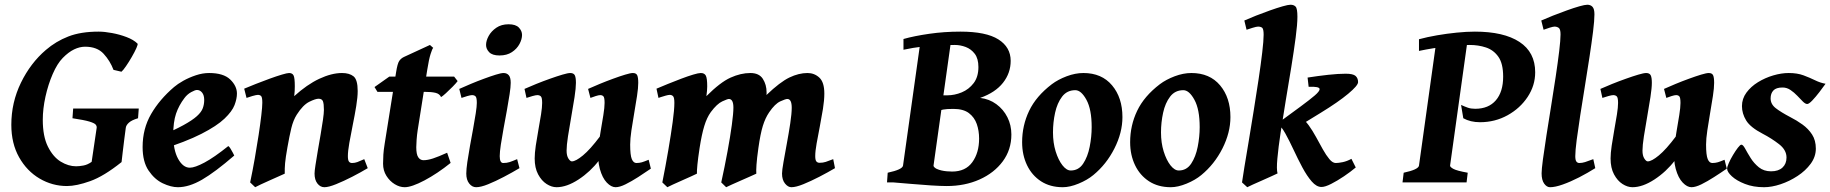

<svg xmlns="http://www.w3.org/2000/svg" viewBox="-20 -762 7645 802"><path d="M559.6 -308.6 556.6 -268.1Q530.3 -260.3 518.6 -249.8Q506.8 -239.3 505.4 -228Q502.9 -210.9 499.3 -181.6Q495.6 -152.3 492.4 -125Q489.3 -97.7 487.8 -85Q414.1 -25.9 356.7 -5.4Q299.3 15.1 259.8 15.1Q198.7 15.1 145.5 -16.1Q92.3 -47.4 59.8 -105Q27.3 -162.6 27.3 -240.7Q27.3 -334 67.4 -416.3Q107.4 -498.5 171.4 -553.2Q213.4 -589.4 265.4 -609.6Q317.4 -629.9 392.1 -629.9Q416.5 -629.9 448 -624Q479.5 -618.2 508.5 -607.2Q537.6 -596.2 554.2 -580.1Q557.1 -577.6 549.8 -561.3Q542.5 -544.9 530.5 -524.2Q518.6 -503.4 506.3 -485.6Q494.1 -467.8 487.3 -462.4L454.1 -470.2Q439.9 -507.8 412.8 -537.4Q385.7 -566.9 335.4 -566.9Q313 -566.9 289.6 -555.7Q266.1 -544.4 242.2 -520Q219.2 -496.6 200.2 -452.9Q181.2 -409.2 169.9 -358.2Q158.7 -307.1 158.7 -261.7Q158.7 -192.4 180.2 -149.4Q201.7 -106.4 233.6 -86.9Q265.6 -67.4 297.9 -67.4Q311 -67.4 328.4 -70.6Q345.7 -73.7 362.8 -85.9L383.8 -228Q384.8 -234.9 379.9 -241.2Q375 -247.6 353.5 -254.2Q332 -260.7 282.7 -268.1L285.6 -308.6Z M969.7 -371.1Q969.7 -349.6 959.7 -323.2Q949.7 -296.9 917.7 -266.4Q885.7 -235.8 821.3 -202.9Q756.8 -169.9 647.5 -135.3L644 -190.9Q708 -218.3 745.8 -239Q783.7 -259.8 802.5 -276.9Q821.3 -293.9 827.1 -310.1Q833 -326.2 833 -344.2Q833 -364.3 824.2 -375.2Q815.4 -386.2 802.7 -386.2Q794.9 -386.2 778.6 -377.2Q762.2 -368.2 750.5 -352.5Q727.1 -321.8 715.3 -287.1Q703.6 -252.4 703.6 -198.7Q703.6 -135.3 724.1 -98.4Q744.6 -61.5 772.9 -61.5Q793.9 -61.5 834.2 -83Q874.5 -104.5 933.6 -151.9Q937.5 -149.9 942.9 -141.1Q948.2 -132.3 952.9 -123.5Q957.5 -114.7 958.5 -112.3Q878.4 -43 824 -11.5Q769.5 20 723.1 20Q694.3 20 659.9 3.7Q625.5 -12.7 600.6 -49.6Q575.7 -86.4 575.7 -147.9Q575.7 -224.6 611.3 -285.9Q647 -347.2 707 -398.4Q721.7 -411.1 745.6 -424.6Q769.5 -438 797.9 -447.5Q826.2 -457 853.5 -457Q913.6 -457 941.7 -429.9Q969.7 -402.8 969.7 -371.1Z M1516.1 -59.6Q1486.8 -42 1451.2 -23.7Q1415.5 -5.4 1384 7.3Q1352.5 20 1335 20Q1317.9 20 1305.9 4.6Q1293.9 -10.7 1293.9 -37.1Q1293.9 -47.4 1297.9 -73.2Q1301.8 -99.1 1307.6 -132.8Q1313.5 -166.5 1319.3 -200.4Q1325.2 -234.4 1329.1 -262Q1333 -289.6 1333 -302.7Q1333 -328.6 1328.9 -339.1Q1324.7 -349.6 1310.5 -349.6Q1297.9 -349.6 1271.7 -336.7Q1245.6 -323.7 1219.7 -283.2Q1205.1 -260.3 1197 -227.3Q1189 -194.3 1180.7 -147Q1172.9 -103.5 1170.9 -80.8Q1168.9 -58.1 1169.4 -36.6Q1163.1 -33.7 1145.5 -25.9Q1127.9 -18.1 1107.2 -8.8Q1086.4 0.5 1069.1 8.5Q1051.8 16.6 1045.9 20L1024.9 0Q1035.2 -48.8 1044.2 -100.1Q1053.2 -151.4 1060.3 -198Q1067.4 -244.6 1071.5 -280.3Q1075.7 -315.9 1075.7 -333Q1075.7 -355.5 1070.8 -360.6Q1065.9 -365.7 1057.1 -365.7Q1050.8 -365.7 1033.9 -360.8Q1017.1 -356 1009.8 -353L1000 -391.6Q1020.5 -400.4 1049.1 -411.6Q1077.6 -422.9 1106.4 -433.3Q1135.3 -443.8 1157.5 -450.4Q1179.7 -457 1187.5 -457Q1201.2 -457 1206.3 -446.8Q1211.4 -436.5 1211.4 -401.9Q1211.4 -391.6 1210.9 -382.1Q1210.4 -372.6 1209 -360.4Q1262.2 -408.7 1313.7 -432.9Q1365.2 -457 1408.7 -457Q1439.5 -457 1456.8 -443.1Q1474.1 -429.2 1474.1 -381.8Q1474.1 -356.4 1468 -318.8Q1461.9 -281.2 1453.6 -240.7Q1445.3 -200.2 1439.2 -165.3Q1433.1 -130.4 1433.1 -109.9Q1433.1 -93.3 1437.5 -87.2Q1441.9 -81.1 1450.7 -81.1Q1461.9 -81.1 1472.7 -85Q1483.4 -88.9 1501.5 -97.2Z M1891.6 -423.3Q1885.3 -414.6 1870.8 -399.9Q1856.4 -385.3 1842.5 -372.6Q1828.6 -359.9 1822.3 -356.4Q1816.4 -370.1 1799.1 -374.3Q1781.7 -378.4 1752.4 -378.4H1556.6L1544.4 -398.4L1606 -441.9H1877ZM1862.3 -81.5Q1807.1 -37.1 1753.2 -8.5Q1699.2 20 1670.4 20Q1649.4 20 1628.7 7.3Q1607.9 -5.4 1594 -27.6Q1580.1 -49.8 1580.1 -78.1Q1580.1 -96.7 1581.3 -116Q1582.5 -135.3 1586.9 -162.1L1634.3 -459Q1640.1 -496.6 1647.7 -507.6Q1655.3 -518.6 1668 -524.4L1775.9 -574.2L1789.6 -562Q1785.6 -558.6 1778.6 -536.4Q1771.5 -514.2 1764.6 -470.2L1724.6 -217.8Q1721.7 -199.2 1720.2 -178Q1718.8 -156.7 1718.8 -147Q1718.8 -117.2 1727.1 -105Q1735.4 -92.8 1749 -92.8Q1766.1 -92.8 1788.6 -100.1Q1811 -107.4 1847.7 -124Z M2160.6 -616.2Q2160.6 -598.1 2149.9 -578.1Q2139.2 -558.1 2118.2 -544.2Q2097.2 -530.3 2066.4 -530.3Q2036.6 -530.3 2023.4 -543.9Q2010.3 -557.6 2010.3 -574.2Q2010.3 -591.8 2021.2 -611.8Q2032.2 -631.8 2053.2 -646.2Q2074.2 -660.6 2104.5 -660.6Q2134.3 -660.6 2147.5 -646.7Q2160.6 -632.8 2160.6 -616.2ZM2149.9 -59.6Q2119.6 -41.5 2084.7 -23.2Q2049.8 -4.9 2019 7.6Q1988.3 20 1968.8 20Q1952.1 20 1939.9 4.6Q1927.7 -10.7 1927.7 -37.1Q1927.7 -54.7 1932.1 -85.2Q1936.5 -115.7 1943.1 -152.1Q1949.7 -188.5 1956.3 -224.4Q1962.9 -260.3 1967.3 -289.1Q1971.7 -317.9 1971.7 -332Q1971.7 -354.5 1966.3 -359.6Q1960.9 -364.7 1951.7 -364.7Q1945.8 -364.7 1932.1 -360.8Q1918.5 -356.9 1907.7 -353L1898.4 -390.6Q1918.9 -399.9 1946.3 -411.4Q1973.6 -422.9 2001.5 -433.1Q2029.3 -443.4 2051.3 -450.2Q2073.2 -457 2083.5 -457Q2097.2 -457 2105.2 -447.8Q2113.3 -438.5 2113.3 -416Q2113.3 -398.9 2108.6 -368.2Q2104 -337.4 2097.2 -300.3Q2090.3 -263.2 2083.5 -225.8Q2076.7 -188.5 2072 -157.7Q2067.4 -127 2067.4 -109.9Q2067.4 -81.1 2082 -81.1Q2097.2 -81.1 2108.9 -85Q2120.6 -88.9 2140.1 -97.2Z M2698.7 -57.6Q2673.3 -40 2645.5 -22.2Q2617.7 -4.4 2593 7.8Q2568.4 20 2551.3 20Q2533.2 20 2514.6 0.7Q2496.1 -18.6 2485.6 -56.4Q2475.1 -94.2 2480 -149.9Q2482.9 -178.7 2489 -213.9Q2495.1 -249 2500.2 -281Q2505.4 -313 2505.4 -332Q2505.4 -354.5 2500.5 -359.6Q2495.6 -364.7 2487.3 -364.7Q2481 -364.7 2468.5 -360.8Q2456.1 -356.9 2446.3 -353L2436.5 -390.6Q2457 -399.9 2484.9 -411.4Q2512.7 -422.9 2540.8 -433.1Q2568.8 -443.4 2591.3 -450.2Q2613.8 -457 2623.5 -457Q2637.2 -457 2641.6 -447.8Q2646 -438.5 2646 -416Q2646 -394.5 2640.9 -361.1Q2635.7 -327.6 2629.2 -289.8Q2622.6 -252 2617.4 -217Q2612.3 -182.1 2612.3 -158.2Q2612.3 -113.8 2619.1 -97.4Q2626 -81.1 2638.2 -81.1Q2650.9 -81.1 2661.4 -84.2Q2671.9 -87.4 2689.5 -94.7ZM2486.3 -192.4 2482.4 -92.3Q2445.8 -44.4 2396.5 -12.2Q2347.2 20 2304.7 20Q2284.2 20 2263.2 6.6Q2242.2 -6.8 2227.8 -33.7Q2213.4 -60.5 2213.4 -100.1Q2213.4 -122.1 2218 -153.8Q2222.7 -185.5 2229 -220Q2235.4 -254.4 2240 -284.2Q2244.6 -314 2244.6 -332Q2244.6 -354.5 2239 -359.6Q2233.4 -364.7 2224.6 -364.7Q2218.3 -364.7 2204.3 -360.8Q2190.4 -356.9 2179.2 -353L2170.9 -390.6Q2191.4 -399.9 2220 -411.4Q2248.5 -422.9 2277.3 -433.1Q2306.2 -443.4 2329.1 -450.2Q2352.1 -457 2361.8 -457Q2376 -457 2380.9 -447.8Q2385.7 -438.5 2385.7 -416Q2385.7 -394.5 2379.9 -356.2Q2374 -317.9 2366.2 -274.4Q2358.4 -231 2352.5 -192.6Q2346.7 -154.3 2346.7 -132.8Q2346.7 -111.8 2354.2 -99.9Q2361.8 -87.9 2368.7 -87.9Q2384.8 -87.9 2415 -112.8Q2445.3 -137.7 2486.3 -192.4Z M3467.8 -59.6Q3438 -42 3402.6 -23.7Q3367.2 -5.4 3335.9 7.3Q3304.7 20 3285.6 20Q3271.5 20 3259 4.6Q3246.6 -10.7 3246.6 -37.1Q3246.6 -50.3 3252.7 -85Q3258.8 -119.6 3266.8 -163.1Q3274.9 -206.5 3281 -247.1Q3287.1 -287.6 3287.1 -312Q3287.1 -348.6 3268.6 -348.6Q3261.2 -348.6 3239.3 -338.6Q3217.3 -328.6 3192.9 -293Q3176.8 -269.5 3166.5 -236.3Q3156.2 -203.1 3147.9 -144Q3141.6 -99.6 3139.9 -73.7Q3138.2 -47.9 3139.2 -36.6Q3132.3 -33.2 3114.5 -25.4Q3096.7 -17.6 3075.7 -8.3Q3054.7 1 3037.1 8.8Q3019.5 16.6 3013.2 20L2992.7 0Q3007.3 -66.4 3018.8 -128.9Q3030.3 -191.4 3036.9 -240Q3043.5 -288.6 3043.5 -312.5Q3043.5 -348.6 3024.4 -348.6Q3019 -348.6 2997.1 -338.6Q2975.1 -328.6 2949.2 -293.9Q2932.6 -271 2921.9 -235.8Q2911.1 -200.7 2902.3 -144Q2895.5 -99.6 2893.1 -74Q2890.6 -48.3 2891.1 -36.6Q2884.8 -33.2 2867.2 -25.4Q2849.6 -17.6 2828.9 -8.3Q2808.1 1 2790.8 8.8Q2773.4 16.6 2767.6 20L2746.6 0Q2760.3 -68.8 2771.5 -134.5Q2782.7 -200.2 2789.8 -252.2Q2796.9 -304.2 2796.9 -332Q2796.9 -354.5 2791.5 -360.1Q2786.1 -365.7 2777.8 -365.7Q2772 -365.7 2760.5 -362.5Q2749 -359.4 2739.7 -356.2Q2730.5 -353 2730.5 -353L2722.2 -391.6Q2742.7 -400.4 2770.3 -411.6Q2797.9 -422.9 2825.7 -433.3Q2853.5 -443.8 2875.5 -450.4Q2897.5 -457 2907.2 -457Q2922.4 -457 2928.2 -446.3Q2934.1 -435.5 2934.1 -400.9Q2934.1 -385.3 2930.7 -360.4Q2988.8 -418.5 3031.5 -437.7Q3074.2 -457 3114.3 -457Q3150.9 -457 3166.5 -432.6Q3182.1 -408.2 3182.1 -376Q3182.1 -375 3182.1 -372.1Q3182.1 -369.1 3181.6 -365.2Q3238.3 -419.4 3277.3 -438.2Q3316.4 -457 3353 -457Q3381.8 -457 3402.6 -437.7Q3423.3 -418.5 3423.3 -371.1Q3423.3 -343.3 3417.5 -306.9Q3411.6 -270.5 3404.3 -232.9Q3397 -195.3 3391.1 -162.8Q3385.3 -130.4 3385.3 -109.9Q3385.3 -93.3 3390.1 -87.6Q3395 -82 3403.3 -82Q3417.5 -82 3429 -85.7Q3440.4 -89.4 3460.4 -97.2Z M4204.6 -200.2Q4204.6 -136.7 4168.7 -88.1Q4132.8 -39.6 4071.5 -12.2Q4010.3 15.1 3934.6 15.1Q3909.7 15.1 3868.7 12.5Q3827.6 9.8 3784.9 6.1Q3742.2 2.4 3712.4 0L3874.5 -67.4Q3891.6 -54.7 3912.4 -50Q3933.1 -45.4 3957 -45.4Q4013.2 -45.4 4041.5 -84.7Q4069.8 -124 4069.8 -183.1Q4069.8 -215.8 4060.1 -243.9Q4050.3 -272 4027.1 -289.6Q4003.9 -307.1 3962.4 -307.1Q3933.1 -307.1 3919.9 -304.4Q3906.7 -301.8 3892.1 -296.4V-363.8H3936.5Q3967.3 -363.8 3997.3 -376.2Q4027.3 -388.7 4047.1 -414.8Q4066.9 -440.9 4066.9 -481.9Q4066.9 -517.1 4051.8 -537.1Q4036.6 -557.1 4013.9 -565.7Q3991.2 -574.2 3968.8 -574.2Q3890.1 -574.2 3840.6 -568.4Q3791 -562.5 3753.9 -554.2V-599.1Q3798.8 -611.8 3861.3 -620.8Q3923.8 -629.9 3991.7 -629.9Q4099.1 -629.9 4150.4 -597.4Q4201.7 -564.9 4201.7 -507.8Q4201.7 -457 4169.7 -416.3Q4137.7 -375.5 4074.2 -353Q4112.3 -348.6 4141.8 -326.9Q4171.4 -305.2 4188 -272.2Q4204.6 -239.3 4204.6 -200.2ZM3954.6 -605.5 3879.4 -70.3Q3878.9 -64 3893.8 -55.7Q3908.7 -47.4 3939.5 -40.5L3936.5 0H3685.1L3688 -40.5Q3749.5 -53.7 3752 -70.3L3827.1 -605.5Z M4668.5 -272.9Q4668.5 -208 4635 -141.8Q4601.6 -75.7 4546.9 -30.8Q4521.5 -9.8 4485.1 5.1Q4448.7 20 4419.4 20Q4366.7 20 4328.6 -4.6Q4290.5 -29.3 4270 -72Q4249.5 -114.7 4249.5 -168Q4249.5 -237.8 4278.8 -299.1Q4308.1 -360.4 4373.5 -410.2Q4399.4 -429.7 4435.5 -443.4Q4471.7 -457 4505.4 -457Q4582 -457 4625.2 -405.5Q4668.5 -354 4668.5 -272.9ZM4540 -231Q4540 -305.2 4518.1 -345.2Q4496.1 -385.3 4471.7 -385.3Q4437 -385.3 4416.5 -358.4Q4396 -331.5 4387.2 -291Q4378.4 -250.5 4378.4 -209Q4378.4 -165.5 4389.6 -129.4Q4400.9 -93.3 4418 -71.5Q4435.1 -49.8 4452.6 -49.8Q4485.4 -49.8 4504.4 -78.4Q4523.4 -106.9 4531.7 -148.9Q4540 -190.9 4540 -231Z M5119.6 -272.9Q5119.6 -208 5086.2 -141.8Q5052.7 -75.7 4998 -30.8Q4972.7 -9.8 4936.3 5.1Q4899.9 20 4870.6 20Q4817.9 20 4779.8 -4.6Q4741.7 -29.3 4721.2 -72Q4700.7 -114.7 4700.7 -168Q4700.7 -237.8 4730 -299.1Q4759.3 -360.4 4824.7 -410.2Q4850.6 -429.7 4886.7 -443.4Q4922.9 -457 4956.5 -457Q5033.2 -457 5076.4 -405.5Q5119.6 -354 5119.6 -272.9ZM4991.2 -231Q4991.2 -305.2 4969.2 -345.2Q4947.3 -385.3 4922.9 -385.3Q4888.2 -385.3 4867.7 -358.4Q4847.2 -331.5 4838.4 -291Q4829.6 -250.5 4829.6 -209Q4829.6 -165.5 4840.8 -129.4Q4852.1 -93.3 4869.1 -71.5Q4886.2 -49.8 4903.8 -49.8Q4936.5 -49.8 4955.6 -78.4Q4974.6 -106.9 4982.9 -148.9Q4991.2 -190.9 4991.2 -231Z M5652.8 -418.9Q5652.8 -404.8 5611.6 -370.4Q5570.3 -335.9 5497.1 -291L5396 -229L5315.9 -246.1L5413.1 -317.4Q5452.1 -346.2 5472.2 -363.5Q5492.2 -380.9 5492.2 -389.6Q5492.2 -401.4 5446.3 -399.4L5441.9 -438Q5485.4 -444.8 5527.8 -449.5Q5570.3 -454.1 5601.1 -454.1Q5631.8 -454.1 5642.3 -444.8Q5652.8 -435.5 5652.8 -418.9ZM5399.4 -691.9Q5399.4 -660.6 5392.1 -605.2Q5384.8 -549.8 5373.8 -481.7Q5362.8 -413.6 5350.8 -342.8Q5338.9 -272 5329.3 -208.7Q5319.8 -145.5 5315.7 -99.9Q5311.5 -54.2 5316.4 -37.6Q5309.6 -34.2 5291.7 -26.1Q5273.9 -18.1 5252.4 -8.5Q5231 1 5213.4 8.8Q5195.8 16.6 5189.9 20L5168 0Q5170.4 -19 5178 -64.5Q5185.5 -109.9 5195.8 -171.1Q5206.1 -232.4 5216.8 -299.6Q5227.5 -366.7 5237.1 -429.9Q5246.6 -493.2 5252.4 -542.7Q5258.3 -592.3 5258.3 -616.7Q5258.3 -641.1 5252.2 -646Q5246.1 -650.9 5234.9 -650.9Q5228.5 -650.9 5211.9 -645.8Q5195.3 -640.6 5187 -637.7L5177.7 -676.3Q5198.2 -685.5 5226.8 -696.8Q5255.4 -708 5284.9 -718.5Q5314.5 -729 5337.6 -735.6Q5360.8 -742.2 5370.6 -742.2Q5384.3 -742.2 5391.8 -734.4Q5399.4 -726.6 5399.4 -691.9ZM5643.1 -62.5Q5621.6 -44.4 5593.8 -25.6Q5565.9 -6.8 5540.5 6.1Q5515.1 19 5500 19Q5479 19 5459 -4.2Q5439 -27.3 5419.9 -63Q5400.9 -98.6 5383.3 -136.5Q5365.7 -174.3 5348.9 -204.6Q5332 -234.9 5315.9 -246.1L5413.1 -271Q5430.7 -260.7 5446.5 -238.8Q5462.4 -216.8 5477.1 -189.9Q5491.7 -163.1 5505.6 -138.2Q5519.5 -113.3 5533 -97.2Q5546.4 -81.1 5559.6 -81.1Q5570.8 -81.1 5588.6 -84.7Q5606.4 -88.4 5625 -98.6Z M6392.6 -460Q6392.6 -404.8 6361.1 -357.2Q6329.6 -309.6 6277.1 -280.5Q6224.6 -251.5 6162.1 -251.5Q6122.1 -251.5 6092.3 -268.1L6083 -323.7Q6099.1 -316.4 6111.8 -312Q6124.5 -307.6 6142.1 -307.6Q6197.8 -307.6 6228.3 -343Q6258.8 -378.4 6258.8 -441.9Q6258.8 -496.6 6238.8 -524.9Q6218.8 -553.2 6187 -563.7Q6155.3 -574.2 6119.6 -574.2Q6084 -574.2 6025.6 -568.1Q5967.3 -562 5907.2 -549.3V-598.1Q5941.4 -607.4 5982.4 -614.5Q6023.4 -621.6 6064.7 -625.7Q6106 -629.9 6140.6 -629.9Q6261.2 -629.9 6326.9 -586.9Q6392.6 -543.9 6392.6 -460ZM6110.4 -595.7 6037.1 -70.3Q6036.6 -64.5 6050.8 -56.6Q6064.9 -48.8 6110.8 -40.5L6106 0H5838.4L5843.3 -40.5Q5904.8 -53.7 5907.2 -70.3L5980.5 -595.7Z M6643.6 -59.6Q6611.8 -39.6 6576.2 -21.2Q6540.5 -2.9 6508.3 8.5Q6476.1 20 6454.6 20Q6440.9 20 6430.2 5.1Q6419.4 -9.8 6419.4 -38.1Q6419.4 -54.2 6425 -96.7Q6430.7 -139.2 6439.7 -196.8Q6448.7 -254.4 6459 -318.1Q6469.2 -381.8 6478.3 -441.9Q6487.3 -502 6492.9 -548.6Q6498.5 -595.2 6498.5 -618.2Q6498.5 -640.6 6490.7 -645.8Q6482.9 -650.9 6473.6 -650.9Q6467.8 -650.9 6453.4 -646.5Q6439 -642.1 6427.7 -637.7L6418 -676.3Q6438.5 -685.5 6467 -696.8Q6495.6 -708 6524.7 -718.5Q6553.7 -729 6576.9 -735.6Q6600.1 -742.2 6610.4 -742.2Q6624 -742.2 6632.1 -733.4Q6640.1 -724.6 6640.1 -702.1Q6640.1 -676.8 6634.3 -629.9Q6628.4 -583 6619.4 -523.7Q6610.4 -464.4 6600.1 -401.4Q6589.8 -338.4 6580.8 -280.3Q6571.8 -222.2 6565.9 -177.2Q6560.1 -132.3 6560.1 -109.9Q6560.1 -93.3 6564.7 -87.2Q6569.3 -81.1 6577.1 -81.1Q6588.4 -81.1 6601.1 -85Q6613.8 -88.9 6635.3 -97.2Z M7192.9 -57.6Q7167.5 -40 7139.6 -22.2Q7111.8 -4.4 7087.2 7.8Q7062.5 20 7045.4 20Q7027.3 20 7008.8 0.7Q6990.2 -18.6 6979.7 -56.4Q6969.2 -94.2 6974.1 -149.9Q6977.1 -178.7 6983.2 -213.9Q6989.3 -249 6994.4 -281Q6999.5 -313 6999.5 -332Q6999.5 -354.5 6994.6 -359.6Q6989.7 -364.7 6981.4 -364.7Q6975.1 -364.7 6962.6 -360.8Q6950.2 -356.9 6940.4 -353L6930.7 -390.6Q6951.2 -399.9 6979 -411.4Q7006.8 -422.9 7034.9 -433.1Q7063 -443.4 7085.4 -450.2Q7107.9 -457 7117.7 -457Q7131.3 -457 7135.7 -447.8Q7140.1 -438.5 7140.1 -416Q7140.1 -394.5 7135 -361.1Q7129.9 -327.6 7123.3 -289.8Q7116.7 -252 7111.6 -217Q7106.4 -182.1 7106.4 -158.2Q7106.4 -113.8 7113.3 -97.4Q7120.1 -81.1 7132.3 -81.1Q7145 -81.1 7155.5 -84.2Q7166 -87.4 7183.6 -94.7ZM6980.5 -192.4 6976.6 -92.3Q6939.9 -44.4 6890.6 -12.2Q6841.3 20 6798.8 20Q6778.3 20 6757.3 6.6Q6736.3 -6.8 6721.9 -33.7Q6707.5 -60.5 6707.5 -100.1Q6707.5 -122.1 6712.2 -153.8Q6716.8 -185.5 6723.1 -220Q6729.5 -254.4 6734.1 -284.2Q6738.8 -314 6738.8 -332Q6738.8 -354.5 6733.2 -359.6Q6727.5 -364.7 6718.8 -364.7Q6712.4 -364.7 6698.5 -360.8Q6684.6 -356.9 6673.3 -353L6665 -390.6Q6685.5 -399.9 6714.1 -411.4Q6742.7 -422.9 6771.5 -433.1Q6800.3 -443.4 6823.2 -450.2Q6846.2 -457 6856 -457Q6870.1 -457 6875 -447.8Q6879.9 -438.5 6879.9 -416Q6879.9 -394.5 6874 -356.2Q6868.2 -317.9 6860.4 -274.4Q6852.5 -231 6846.7 -192.6Q6840.8 -154.3 6840.8 -132.8Q6840.8 -111.8 6848.4 -99.9Q6856 -87.9 6862.8 -87.9Q6878.9 -87.9 6909.2 -112.8Q6939.5 -137.7 6980.5 -192.4Z M7605.5 -412.1Q7595.2 -397.5 7579.8 -377.4Q7564.5 -357.4 7550.3 -342.5Q7536.1 -327.6 7528.8 -327.6Q7521 -327.6 7510.5 -338.1Q7500 -348.6 7487.3 -362.1Q7474.6 -375.5 7459.2 -386Q7443.8 -396.5 7425.8 -396.5Q7398.9 -396.5 7387.5 -384Q7376 -371.6 7376 -351.1Q7376 -326.7 7397.5 -310.1Q7418.9 -293.5 7458 -272.9Q7484.9 -259.3 7509.3 -241.7Q7533.7 -224.1 7549.3 -200Q7564.9 -175.8 7564.9 -141.1Q7564.9 -107.4 7543.5 -78.1Q7522 -48.8 7488.5 -26.9Q7455.1 -4.9 7417.7 7.6Q7380.4 20 7348.6 20Q7303.7 20 7268.8 6.3Q7233.9 -7.3 7214.1 -25.6Q7194.3 -43.9 7194.3 -57.6Q7194.3 -64.9 7201.4 -81.1Q7208.5 -97.2 7219 -114.7Q7229.5 -132.3 7239.3 -145Q7249 -157.7 7253.9 -157.7Q7260.7 -157.7 7269.8 -140.9Q7278.8 -124 7292.5 -102.1Q7306.2 -80.1 7326.9 -63.2Q7347.7 -46.4 7377.9 -46.4Q7408.7 -46.4 7425.5 -62Q7442.4 -77.6 7442.4 -104Q7442.4 -135.7 7411.1 -159.9Q7379.9 -184.1 7343.3 -203.1Q7291.5 -230 7273.9 -258.8Q7256.3 -287.6 7256.3 -318.8Q7256.3 -349.6 7274.9 -375Q7293.5 -400.4 7323.2 -418.7Q7353 -437 7387 -447Q7420.9 -457 7451.7 -457Q7487.3 -457 7513.4 -447.3Q7539.6 -437.5 7561.5 -426.8Q7583.5 -416 7605.5 -412.1Z"/></svg>

Font: Gentium Book Plus
Style: Bold Italic
Weight: 700
Italic angle: -8°
Designer: Victor Gaultney, Annie Olsen, Iska Routamaa, Becca Hirsbrunner
Foundry: SIL International
Version: Version 6.101